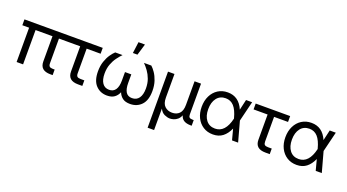

<svg xmlns="http://www.w3.org/2000/svg" viewBox="-63 -1420 4185 2316"><g transform="rotate(20 2030.0 -262.0)"><path d="M543.5 0Q411.6 0 411.6 -116.2V-440.4H194.3V0H111.3V-440.4H24.4V-515.6H589.4V-440.4H494.6V-125Q494.6 -95.2 507.1 -83.3Q519.5 -71.3 551.3 -71.3H573.7V0Z M898.9 0Q767.1 0 767.1 -116.2V-440.4H586.9V-515.6H1029.3V-440.4H850.1V-125Q850.1 -95.2 862.5 -83.3Q875 -71.3 906.7 -71.3H954.6V0Z M1271.5 7.8Q1184.6 7.8 1128.2 -52Q1071.8 -111.8 1071.8 -230.5Q1071.8 -301.8 1090.8 -357.7Q1109.9 -413.6 1137.2 -453.4Q1164.6 -493.2 1189.5 -515.6H1283.7Q1253.9 -485.4 1224.4 -444.8Q1194.8 -404.3 1175.3 -351.8Q1155.8 -299.3 1155.8 -232.4Q1155.8 -153.3 1186.3 -109.9Q1216.8 -66.4 1272.9 -66.4Q1326.7 -66.4 1354 -106.7Q1381.3 -147 1381.3 -223.6V-333H1462.4V-223.6Q1462.4 -147 1487.3 -106.7Q1512.2 -66.4 1566.9 -66.4Q1624.5 -66.4 1655.5 -109.6Q1686.5 -152.8 1686.5 -232.4Q1686.5 -299.3 1667 -351.8Q1647.5 -404.3 1618.2 -444.8Q1588.9 -485.4 1558.6 -515.6H1652.8Q1678.2 -493.2 1705.6 -453.4Q1732.9 -413.6 1751.7 -357.7Q1770.5 -301.8 1770.5 -230.5Q1770.5 -111.3 1713.9 -51.8Q1657.2 7.8 1568.4 7.8Q1506.3 7.8 1471.4 -18.8Q1436.5 -45.4 1419.9 -88.4Q1402.8 -44.4 1366.9 -18.3Q1331.1 7.8 1271.5 7.8ZM1392.1 -582 1411.1 -727.5H1494.1L1450.7 -582Z M1867.2 204.1V-515.6H1950.2V-213.9Q1950.2 -135.7 1987.5 -101.1Q2024.9 -66.4 2081.1 -66.4Q2137.7 -66.4 2172.9 -101.1Q2208 -135.7 2208 -213.9V-515.6H2291V-121.1Q2291 -93.8 2303 -83Q2314.9 -72.3 2344.7 -72.3H2358.4V0H2344.7Q2234.9 0 2214.4 -81.1Q2200.2 -45.9 2177 -26.4Q2153.8 -6.8 2127.9 1Q2102.1 8.8 2080.1 8.8Q2048.8 8.8 2010.7 -8.1Q1972.7 -24.9 1950.2 -71.8V204.1Z M2632.8 11.7Q2561.5 11.7 2507.6 -22.7Q2453.6 -57.1 2423.6 -117.7Q2393.6 -178.2 2393.6 -256.8Q2393.6 -335.9 2423.6 -397Q2453.6 -458 2507.6 -492.7Q2561.5 -527.3 2632.8 -527.3Q2775.4 -527.3 2837.9 -380.9L2868.7 -515.6H2946.8L2883.8 -257.8L2954.6 0H2876.5L2839.8 -138.7Q2807.6 -65.9 2757.3 -27.1Q2707 11.7 2632.8 11.7ZM2808.6 -254.9 2807.6 -259.3Q2781.2 -359.4 2739 -405.8Q2696.8 -452.1 2632.8 -452.1Q2560.1 -452.1 2518.8 -398.9Q2477.5 -345.7 2477.5 -256.8Q2477.5 -168.9 2518.6 -116.2Q2559.6 -63.5 2632.8 -63.5Q2764.2 -63.5 2808.6 -254.9Z M3304.7 0Q3172.9 0 3172.9 -116.2V-440.4H2992.7V-515.6H3435.1V-440.4H3255.9V-125Q3255.9 -95.2 3268.3 -83.3Q3280.8 -71.3 3312.5 -71.3H3360.4V0Z M3707 11.7Q3635.7 11.7 3581.8 -22.7Q3527.8 -57.1 3497.8 -117.7Q3467.8 -178.2 3467.8 -256.8Q3467.8 -335.9 3497.8 -397Q3527.8 -458 3581.8 -492.7Q3635.7 -527.3 3707 -527.3Q3849.6 -527.3 3912.1 -380.9L3942.9 -515.6H4021L3958 -257.8L4028.8 0H3950.7L3914.1 -138.7Q3881.8 -65.9 3831.5 -27.1Q3781.2 11.7 3707 11.7ZM3882.8 -254.9 3881.8 -259.3Q3855.5 -359.4 3813.2 -405.8Q3771 -452.1 3707 -452.1Q3634.3 -452.1 3593 -398.9Q3551.8 -345.7 3551.8 -256.8Q3551.8 -168.9 3592.8 -116.2Q3633.8 -63.5 3707 -63.5Q3838.4 -63.5 3882.8 -254.9Z"/></g></svg>

Font: Inter Display
Style: Regular
Weight: 400
Designer: Rasmus Andersson
Foundry: rsms
Version: Version 4.001;git-9221beed3